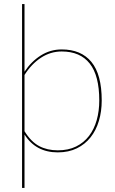

<svg xmlns="http://www.w3.org/2000/svg" viewBox="-20 -740 561 940"><path d="M88 180V-720H100V-389Q133 -439 179.8 -468.5Q226.5 -498 282 -498Q377 -498 427.5 -436.8Q478 -375.5 478 -248Q478 -194.5 464.2 -148.2Q450.5 -102 423.5 -67.8Q396.5 -33.5 356.2 -13.8Q316 6 263 6Q155 6 100 -81.5V180ZM282 -488Q227.5 -488 180.8 -457.5Q134 -427 100 -373V-97.5Q132 -46 171.5 -25Q211 -4 263 -4Q314.5 -4 352.5 -22.8Q390.5 -41.5 415.8 -74.5Q441 -107.5 453.5 -152Q466 -196.5 466 -248Q466 -370 419.2 -429Q372.5 -488 282 -488Z"/></svg>

Font: Lato TR Hairline
Style: Regular
Weight: 250
Designer: Lukasz Dziedzic
Foundry: Lukasz Dziedzic
Version: Version 1.104 2013